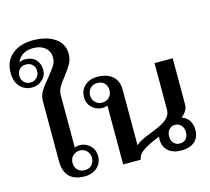

<svg xmlns="http://www.w3.org/2000/svg" viewBox="-161 -1028 1292 1183"><g transform="rotate(-15 485.0 -436.5)"><path d="M108 -124V-504Q108 -539 126 -568.5Q144 -598 178 -637Q209 -675 223.5 -698Q238 -721 238 -747Q238 -788 209.5 -812Q181 -836 134 -836Q95 -836 68 -819Q41 -802 31 -773Q36 -776 46 -779Q56 -782 66 -782Q112 -782 136 -756.5Q160 -731 160 -691Q160 -653 132.5 -628Q105 -603 66 -603Q21 -603 -9 -635Q-39 -667 -39 -725Q-39 -799 12 -841Q63 -883 145 -883Q230 -883 283.5 -847Q337 -811 337 -746Q337 -711 322 -683.5Q307 -656 278 -619Q251 -586 237.5 -562Q224 -538 224 -510V-177Q238 -184 258 -184Q277 -184 298 -174Q319 -164 334 -143Q349 -122 349 -90Q349 -45 317.5 -17.5Q286 10 239 10Q108 10 108 -124ZM122 -694Q122 -718 106.5 -734Q91 -750 65 -750Q39 -750 23.5 -733.5Q8 -717 8 -692Q8 -668 24 -651.5Q40 -635 65 -635Q89 -635 105.5 -652Q122 -669 122 -694ZM310 -90Q310 -116 292.5 -134Q275 -152 249 -152Q222 -152 204 -134.5Q186 -117 186 -90Q186 -63 202.5 -45Q219 -27 249 -27Q277 -27 293.5 -45Q310 -63 310 -90Z M970 -92Q970 -44 940 -17Q910 10 856 10Q802 10 771.5 -17Q741 -44 741 -92Q741 -103 742 -108Q674 -81 637.5 -57Q601 -33 597 0H485V-376Q471 -369 451 -369Q432 -369 410.5 -379Q389 -389 374 -410Q359 -431 359 -463Q359 -508 390.5 -535.5Q422 -563 469 -563Q531 -563 566 -532.5Q601 -502 601 -447V-92Q617 -106 640 -117.5Q663 -129 700 -143Q745 -161 770.5 -174Q796 -187 814.5 -207.5Q833 -228 833 -256V-553H949V-257Q949 -219 908 -186Q938 -175 954 -150.5Q970 -126 970 -92ZM522 -463Q522 -491 505.5 -508.5Q489 -526 459 -526Q432 -526 415 -508Q398 -490 398 -463Q398 -437 415.5 -419Q433 -401 459 -401Q487 -401 504.5 -419Q522 -437 522 -463ZM910 -93Q910 -120 894.5 -136.5Q879 -153 856 -153Q832 -153 817.5 -136Q803 -119 803 -93Q803 -66 818 -50Q833 -34 856 -34Q882 -34 896 -50Q910 -66 910 -93Z"/></g></svg>

Font: Taviraj Medium
Style: Regular
Weight: 500
Designer: Katatrad Team
Foundry: CadsonDemak
Version: Version 1.001